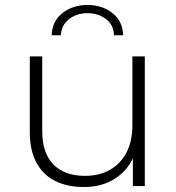

<svg xmlns="http://www.w3.org/2000/svg" viewBox="-20 -749 709 773"><path d="M318 4Q251 4 202 -20.5Q153 -45 126.5 -94.5Q100 -144 100 -217V-522H150V-221Q150 -133 195 -87Q240 -41 322 -41Q381 -41 424 -66Q467 -91 490 -136.5Q513 -182 513 -244V-522H563V0H515V-145L522 -128Q499 -67 445.5 -31.5Q392 4 318 4ZM188 -607Q190 -664 231.5 -696.5Q273 -729 332 -729Q391 -729 432.5 -696.5Q474 -664 476 -607H439Q438 -648 407 -672Q376 -696 332 -696Q289 -696 258 -672Q227 -648 225 -607Z"/></svg>

Font: MOST Montserrat Light
Style: Regular
Weight: 300
Designer: Julieta Ulanovsky
Foundry: Julieta Ulanovsky
Version: Version 8.000;March 11, 2024;FontCreator 15.0.0.2926 64-bit